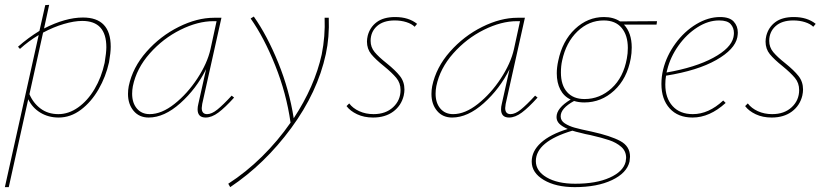

<svg xmlns="http://www.w3.org/2000/svg" viewBox="-34 -480 3400 789"><path d="M421 -288Q421 -264 414 -224Q401 -165 371 -113Q341 -61 298.5 -29Q256 3 207 3Q165 3 132 -17Q99 -37 82 -72L2 289H-14L125 -336Q83 -311 48 -279L40 -288Q82 -325 128 -353L152 -459L168 -460L147 -363Q235 -408 307 -408Q421 -408 421 -288ZM403 -286Q403 -394 304 -394Q271 -394 228.5 -381.5Q186 -369 143 -346L87 -93Q102 -57 132.5 -34Q163 -11 206 -11Q248 -11 287 -38.5Q326 -66 354.5 -114Q383 -162 396 -222Q403 -264 403 -286Z M928 -79Q891 -38 863.5 -17.5Q836 3 811 3Q778 3 778 -31Q778 -41 781 -53L813 -196Q773 -115 707 -56Q641 3 577 3Q538 3 515 -24.5Q492 -52 492 -94Q492 -110 495 -126Q511 -203 568 -267.5Q625 -332 700.5 -369.5Q776 -407 845 -407H876L797 -53Q795 -41 795 -36Q795 -11 817 -11Q836 -11 859.5 -30Q883 -49 918 -87ZM831 -278 856 -393H843Q779 -393 707.5 -357.5Q636 -322 581.5 -260.5Q527 -199 512 -126Q509 -110 509 -95Q509 -57 528.5 -34Q548 -11 581 -11Q630 -11 683 -53Q736 -95 777 -157.5Q818 -220 831 -278Z M1305 -258Q1271 -101 1162.5 46.5Q1054 194 912 289L904 275Q977 228 1042.5 163.5Q1108 99 1160 24Q1143 -96 1097 -211Q1051 -326 996 -404L1009 -412Q1064 -334 1109.5 -222Q1155 -110 1173 6Q1259 -125 1288 -256Q1303 -331 1300 -407H1317Q1320 -327 1305 -258Z M1390 -44 1401 -55Q1416 -35 1442.5 -23Q1469 -11 1501 -11Q1551 -11 1581.5 -39.5Q1612 -68 1612 -110Q1612 -139 1594.5 -160Q1577 -181 1544 -208Q1509 -236 1491.5 -257.5Q1474 -279 1474 -309Q1474 -320 1477 -333Q1486 -368 1514 -389Q1542 -410 1590 -410Q1645 -410 1680 -382L1670 -370Q1658 -382 1636 -389Q1614 -396 1588 -396Q1541 -396 1515 -372.5Q1489 -349 1489 -312Q1489 -286 1505.5 -266Q1522 -246 1555 -220Q1591 -191 1609.5 -167.5Q1628 -144 1628 -112Q1628 -101 1625 -87Q1615 -46 1582 -21.5Q1549 3 1499 3Q1462 3 1433.5 -10.5Q1405 -24 1390 -44Z M2175 -79Q2138 -38 2110.5 -17.5Q2083 3 2058 3Q2025 3 2025 -31Q2025 -41 2028 -53L2060 -196Q2020 -115 1954 -56Q1888 3 1824 3Q1785 3 1762 -24.5Q1739 -52 1739 -94Q1739 -110 1742 -126Q1758 -203 1815 -267.5Q1872 -332 1947.5 -369.5Q2023 -407 2092 -407H2123L2044 -53Q2042 -41 2042 -36Q2042 -11 2064 -11Q2083 -11 2106.5 -30Q2130 -49 2165 -87ZM2078 -278 2103 -393H2090Q2026 -393 1954.5 -357.5Q1883 -322 1828.5 -260.5Q1774 -199 1759 -126Q1756 -110 1756 -95Q1756 -57 1775.5 -34Q1795 -11 1828 -11Q1877 -11 1930 -53Q1983 -95 2024 -157.5Q2065 -220 2078 -278Z M2664 -379H2530Q2562 -345 2562 -285Q2562 -261 2558 -240Q2543 -157 2490 -108Q2437 -59 2367 -59Q2345 -59 2325 -65Q2270 -35 2270 -2Q2270 16 2287 27Q2304 38 2327 44.5Q2350 51 2398 61Q2475 78 2515 99.5Q2555 121 2555 164Q2555 170 2553 184Q2542 231 2481 260Q2420 289 2328 289Q2250 289 2200.5 259.5Q2151 230 2151 184Q2151 141 2189 106.5Q2227 72 2299 50Q2276 40 2264.5 28.5Q2253 17 2253 1Q2253 -36 2311 -71Q2283 -84 2268.5 -112Q2254 -140 2254 -179Q2254 -203 2260 -230Q2277 -312 2329 -361Q2381 -410 2448 -410Q2487 -410 2514 -392L2666 -393ZM2546 -283Q2546 -335 2520.5 -365.5Q2495 -396 2447 -396Q2386 -396 2339 -351Q2292 -306 2276 -231Q2271 -209 2271 -182Q2271 -130 2296.5 -101.5Q2322 -73 2368 -73Q2431 -73 2479.5 -117.5Q2528 -162 2542 -240Q2546 -260 2546 -283ZM2539 169Q2539 141 2519 123.5Q2499 106 2469.5 96Q2440 86 2392 75Q2384 73 2372 71Q2362 68 2348 65Q2334 62 2318 57Q2168 102 2168 182Q2168 223 2212.5 249Q2257 275 2330 275Q2416 275 2471.5 250Q2527 225 2537 185Q2539 173 2539 169Z M2998 -346Q2998 -339 2996 -327Q2986 -277 2909.5 -233.5Q2833 -190 2703 -169Q2700 -151 2700 -133Q2700 -77 2730 -44Q2760 -11 2813 -11Q2878 -11 2938 -67L2948 -57Q2882 3 2812 3Q2752 3 2718 -34.5Q2684 -72 2684 -135Q2684 -165 2691 -194Q2705 -251 2741.5 -301Q2778 -351 2827 -380.5Q2876 -410 2925 -410Q2964 -410 2981 -391.5Q2998 -373 2998 -346ZM2982 -344Q2982 -366 2968.5 -381Q2955 -396 2921 -396Q2876 -396 2831.5 -367.5Q2787 -339 2754 -292.5Q2721 -246 2708 -194L2705 -182Q2824 -203 2897 -242.5Q2970 -282 2980 -327Q2982 -337 2982 -344Z M3028 -44 3039 -55Q3054 -35 3080.5 -23Q3107 -11 3139 -11Q3189 -11 3219.5 -39.5Q3250 -68 3250 -110Q3250 -139 3232.5 -160Q3215 -181 3182 -208Q3147 -236 3129.5 -257.5Q3112 -279 3112 -309Q3112 -320 3115 -333Q3124 -368 3152 -389Q3180 -410 3228 -410Q3283 -410 3318 -382L3308 -370Q3296 -382 3274 -389Q3252 -396 3226 -396Q3179 -396 3153 -372.5Q3127 -349 3127 -312Q3127 -286 3143.5 -266Q3160 -246 3193 -220Q3229 -191 3247.5 -167.5Q3266 -144 3266 -112Q3266 -101 3263 -87Q3253 -46 3220 -21.5Q3187 3 3137 3Q3100 3 3071.5 -10.5Q3043 -24 3028 -44Z"/></svg>

Font: Ysabeau Thin
Style: Italic
Weight: 200
Italic angle: -12°
Designer: Christian Thalmann (Catharsis Fonts)
Version: Version 0.003